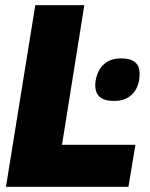

<svg xmlns="http://www.w3.org/2000/svg" viewBox="-20 -720 578 740"><path d="M347 -392Q348 -420 359 -443.5Q370 -467 392 -481Q414 -495 446 -495Q484 -495 501.5 -479.5Q519 -464 518 -434Q518 -406 507.5 -382.5Q497 -359 475 -345Q453 -331 420 -331Q382 -331 364.5 -346.5Q347 -362 347 -392ZM3 0 116 -700H305L219 -162H502L475 0Z"/></svg>

Font: Georama ExtraCondensed Thin ExtraBold
Style: Italic
Weight: 800
Italic angle: -9°
Version: Version 1.001